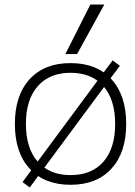

<svg xmlns="http://www.w3.org/2000/svg" viewBox="-20 -810 597 852"><path d="M112 22 80 -2 127 -66 432 -478 480 -542 512 -518 464 -454 159 -42ZM293 10Q177 10 111.5 -61.5Q46 -133 46 -260Q46 -387 111.5 -458.5Q177 -530 293 -530Q409 -530 474.5 -458.5Q540 -387 540 -260Q540 -133 474.5 -61.5Q409 10 293 10ZM293 -33Q387 -33 439 -92.5Q491 -152 491 -260Q491 -368 439 -427.5Q387 -487 293 -487Q200 -487 147.5 -427.5Q95 -368 95 -260Q95 -152 147.5 -92.5Q200 -33 293 -33ZM322 -570H270L381 -790H443Z"/></svg>

Font: M PLUS 1 Light
Style: Regular
Weight: 300
Designer: Coji Morishita
Foundry: UNDERFOREST DESIGN
Version: Version 1.001